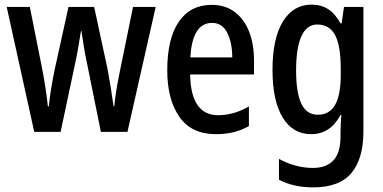

<svg xmlns="http://www.w3.org/2000/svg" viewBox="-20 -570 1655 830"><path d="M416 0 354 -307Q347 -339 341.5 -374Q336 -409 332 -436H330Q325 -407 319.5 -372.5Q314 -338 307 -306L242 0H128L9 -540H109L161 -279Q169 -239 176 -194Q183 -149 187 -110H191Q194 -144 201 -186.5Q208 -229 217 -272L276 -540H387L445 -271Q451 -239 458 -196.5Q465 -154 471 -110H474Q476 -135 481.5 -171Q487 -207 495 -246L555 -540H653L531 0Z M895 -549Q954 -549 995 -518Q1036 -487 1057 -433Q1078 -379 1078 -308V-248H802Q805 -72 923 -72Q991 -72 1056 -110V-25Q1024 -7 989.5 1.5Q955 10 913 10Q807 10 755 -65.5Q703 -141 703 -266Q703 -403 753 -476Q803 -549 895 -549ZM897 -471Q811 -471 803 -322H984Q984 -385 962.5 -428Q941 -471 897 -471Z M1327 -550Q1368 -550 1398.5 -530.5Q1429 -511 1452 -469H1457L1467 -540H1551V-1Q1551 116 1499 178Q1447 240 1334 240Q1249 240 1186 207V117Q1258 156 1333 156Q1390 156 1421 123.5Q1452 91 1452 20V4Q1452 -11 1453 -33Q1454 -55 1456 -73H1452Q1408 10 1325 10Q1246 10 1202 -62Q1158 -134 1158 -268Q1158 -404 1203 -477Q1248 -550 1327 -550ZM1351 -464Q1306 -464 1283 -413.5Q1260 -363 1260 -266Q1260 -168 1283 -121Q1306 -74 1354 -74Q1404 -74 1428.5 -116.5Q1453 -159 1453 -247V-271Q1453 -373 1428.5 -418.5Q1404 -464 1351 -464Z"/></svg>

Font: Avrile Sans Condensed Medium
Style: Regular
Weight: 500
Width: 3
Designer: Monotype Design Team
Foundry: Monotype Imaging Inc.
Version: Version 2.001;September 10, 2019;FontCreator 11.5.0.2425 64-